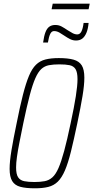

<svg xmlns="http://www.w3.org/2000/svg" viewBox="-20 -1010 505 1038"><path d="M169 8Q120 8 90 0Q60 -8 46 -31Q32 -54 32 -97Q32 -137 42 -197.5Q52 -258 70 -344Q88 -435 104 -497.5Q120 -560 136.5 -599.5Q153 -639 174.5 -660Q196 -681 226 -688.5Q256 -696 298 -696Q347 -696 377.5 -687.5Q408 -679 422 -656.5Q436 -634 436 -590Q436 -550 426 -490Q416 -430 398 -344Q379 -253 363.5 -190.5Q348 -128 331 -88.5Q314 -49 292.5 -28Q271 -7 241 0.5Q211 8 169 8ZM166 -26Q198 -26 221.5 -30.5Q245 -35 263 -51Q281 -67 296 -101Q311 -135 327 -194Q343 -253 362 -344Q381 -432 390 -490Q399 -548 399 -582Q399 -619 388.5 -636Q378 -653 356.5 -657.5Q335 -662 301 -662Q268 -662 244.5 -657.5Q221 -653 203.5 -637Q186 -621 171 -587Q156 -553 140.5 -494Q125 -435 106 -344Q94 -285 85 -239.5Q76 -194 71.5 -161Q67 -128 67 -105Q67 -68 78 -51.5Q89 -35 111 -30.5Q133 -26 166 -26ZM213 -780Q218 -816 226 -836.5Q234 -857 247 -866Q260 -875 279 -875Q298 -875 313.5 -866.5Q329 -858 345 -847Q359 -838 372 -831Q385 -824 398 -824Q412 -824 420 -839.5Q428 -855 432 -886H459Q456 -853 447 -832Q438 -811 424.5 -801Q411 -791 391 -791Q374 -791 359 -798.5Q344 -806 328 -817Q315 -826 301 -834Q287 -842 272 -842Q259 -842 251.5 -826.5Q244 -811 239 -780ZM259 -960 265 -990H465L459 -960Z"/></svg>

Font: Saira Condensed Thin
Style: Italic
Weight: 250
Width: 3
Italic angle: -12°
Designer: Hector Gatti with collaboration of the Omnibus-Type team
Foundry: Omnibus-Type
Version: Version 1.101